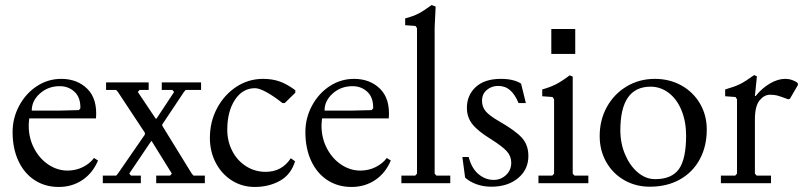

<svg xmlns="http://www.w3.org/2000/svg" viewBox="-20 -727 3189 762"><path d="M30 -203Q30 -259 56.5 -308Q83 -357 127 -385.5Q171 -414 223 -414Q287 -414 327 -374Q367 -334 361 -257H96Q94 -237 94 -228Q94 -179 115.5 -138Q137 -97 172.5 -73.5Q208 -50 248 -50Q281 -50 309 -64Q337 -78 353 -100L369 -90Q348 -40 307 -12.5Q266 15 213 15Q159 15 117.5 -12Q76 -39 53 -88.5Q30 -138 30 -203ZM212 -288 293 -290 299 -297Q300 -340 276 -362.5Q252 -385 217 -385Q171 -385 138.5 -356Q106 -327 106 -288Z M539 0H388V-30H441L448 -38L555 -193V-200L448 -362L441 -370H401V-400H570V-370H534L527 -362L598 -256H601L671 -362L664 -370H622V-400H778V-370H717L710 -362L624 -233V-228L741 -38L748 -30H793V0H600V-30H655L662 -38L582 -167H580L493 -38L500 -30H539Z M813 -180Q813 -244 841.5 -297.5Q870 -351 918 -382.5Q966 -414 1024 -414Q1060 -414 1089 -404Q1118 -394 1152 -369V-359L1110 -318H1101Q1067 -345 1038 -361Q1009 -377 992 -377Q943 -377 912.5 -331Q882 -285 882 -212Q882 -166 902 -127.5Q922 -89 957 -67Q992 -45 1034 -45Q1099 -45 1134 -99L1151 -87Q1135 -34 1091 -9.5Q1047 15 991 15Q941 15 900.5 -10.5Q860 -36 836.5 -80.5Q813 -125 813 -180Z M1192 -203Q1192 -259 1218.5 -308Q1245 -357 1289 -385.5Q1333 -414 1385 -414Q1449 -414 1489 -374Q1529 -334 1523 -257H1258Q1256 -237 1256 -228Q1256 -179 1277.5 -138Q1299 -97 1334.5 -73.5Q1370 -50 1410 -50Q1443 -50 1471 -64Q1499 -78 1515 -100L1531 -90Q1510 -40 1469 -12.5Q1428 15 1375 15Q1321 15 1279.5 -12Q1238 -39 1215 -88.5Q1192 -138 1192 -203ZM1374 -288 1455 -290 1461 -297Q1462 -340 1438 -362.5Q1414 -385 1379 -385Q1333 -385 1300.5 -356Q1268 -327 1268 -288Z M1635 -615 1629 -624 1588 -627V-654Q1619 -662 1640.5 -673Q1662 -684 1693 -707L1709 -701L1705 -618V-38L1712 -30H1767V0H1573V-30H1628L1635 -38Z M1826 -22 1815 -104H1840Q1852 -58 1879.5 -35.5Q1907 -13 1939 -13Q1968 -13 1988.5 -32.5Q2009 -52 2009 -81Q2009 -107 1991.5 -126.5Q1974 -146 1928 -175Q1876 -207 1854.5 -234.5Q1833 -262 1833 -299Q1833 -349 1868 -381.5Q1903 -414 1968 -414Q1996 -414 2016.5 -408.5Q2037 -403 2048 -395L2067 -318H2038Q2024 -352 2004.5 -369Q1985 -386 1957 -386Q1931 -386 1912 -370Q1893 -354 1893 -327Q1893 -303 1907.5 -285.5Q1922 -268 1962 -245Q2025 -209 2051 -180.5Q2077 -152 2077 -108Q2077 -54 2036 -20Q1995 14 1930 14Q1899 14 1872 4.5Q1845 -5 1826 -22Z M2263 -513H2168V-612H2263ZM2117 0V-30H2172L2179 -38V-333L2173 -342L2132 -345V-372Q2164 -381 2186.5 -392.5Q2209 -404 2241 -428L2253 -423V-38L2260 -30H2315V0Z M2360 -187Q2360 -251 2388.5 -302.5Q2417 -354 2467 -384Q2517 -414 2579 -414Q2637 -414 2684 -388Q2731 -362 2758 -316Q2785 -270 2785 -213Q2785 -146 2757 -94.5Q2729 -43 2678 -14.5Q2627 14 2559 14Q2503 14 2457.5 -12Q2412 -38 2386 -84Q2360 -130 2360 -187ZM2703 -189Q2703 -244 2685 -288.5Q2667 -333 2634.5 -358Q2602 -383 2562 -383Q2442 -383 2442 -210Q2442 -158 2461 -113.5Q2480 -69 2511.5 -42.5Q2543 -16 2580 -16Q2646 -16 2674.5 -56Q2703 -96 2703 -189Z M2841 0V-30H2898L2905 -38V-333L2899 -342L2858 -345V-372Q2896 -383 2916.5 -393Q2937 -403 2973 -429L2984 -424L2976 -346H2979Q3004 -377 3035.5 -395.5Q3067 -414 3096 -414Q3111 -414 3125 -409Q3139 -404 3146 -397L3147 -390L3115 -335L3108 -333Q3076 -345 3064.5 -348Q3053 -351 3036 -351Q3013 -351 2994.5 -328.5Q2976 -306 2976 -252V-38L2983 -30H3040V0Z"/></svg>

Font: EB Squaramond
Style: Regular
Weight: 400
Designer: Jake Brussel Faria
Foundry: Jake Brussel Faria
Version: Version 0.002